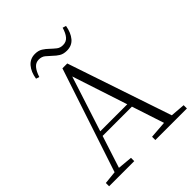

<svg xmlns="http://www.w3.org/2000/svg" viewBox="-249 -1060 1204 1204"><g transform="rotate(-45 353.5 -458.0)"><path d="M164 -801Q172 -853 199 -884.5Q226 -916 269 -916Q299 -916 319.5 -903Q340 -890 357 -873Q375 -856 391.5 -843Q408 -830 433 -830Q462 -830 479.5 -850.5Q497 -871 508 -909L531 -902Q522 -850 496 -819Q470 -788 426 -788Q395 -788 375 -800.5Q355 -813 339 -829Q321 -846 304 -860Q287 -874 261 -874Q234 -874 216 -853Q198 -832 186 -794ZM11 0V-29L109 -39H126L234 -29V0ZM85 0 327 -730H370L616 0H548L324 -682H344L340 -668L124 0ZM192 -252 194 -283H493L495 -252ZM421 0V-29L554 -39H574L701 -29V0Z"/></g></svg>

Font: Noto Serif HK
Style: Regular
Weight: 200
Designer: Ryoko NISHIZUKA 西塚涼子 (kana & ideographs); Frank Grießhammer (Latin, Greek & Cyrillic); Wenlong ZHANG 张文龙 (bopomofo); San
Foundry: Adobe
Version: Version 2.001;hotconv 1.1.0;makeotfexe 2.6.0